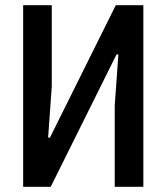

<svg xmlns="http://www.w3.org/2000/svg" viewBox="-20 -718 640 738"><path d="M69 -698H179V-386L165 -189H172L425 -698H531V0H421V-312L435 -509H428L175 0H69Z"/></svg>

Font: IBM Plaex Mono Medium
Style: Regular
Weight: 500
Designer: Mike Abbink, Paul van der Laan, Pieter van Rosmalen
Foundry: Bold Monday
Version: Version 2.003